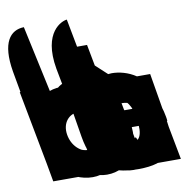

<svg xmlns="http://www.w3.org/2000/svg" viewBox="-160 -949 1017 1052"><g transform="rotate(-10 348.5 -422.5)"><path d="M526 -243C502 -386 393 -502 265 -502C206 -502 161 -479 133 -438L42 -860C-34 -858 -87 -797 -59 -631L54 0H203L192 -58H194C234 -16 291 15 351 15C479 15 550 -100 526 -243ZM365 -243C374 -180 340 -136 278 -136C219 -136 170 -180 161 -243C152 -306 192 -351 248 -351C305 -351 356 -306 365 -243Z M55 0C96 -1 195 -42 155 -270C156 -282 146 -374 225 -374C275 -374 309 -346 309 -346L344 -496C344 -496 298 -528 242 -528C156 -528 125 -439 125 -439H123L109 -513H-42Z M11 -243C35 -100 144 15 272 15C332 15 378 -13 405 -52H407L415 1H565L467 -513L284 -682L341 -438C297 -479 244 -502 185 -502C57 -502 -13 -386 11 -243ZM173 -240C163 -305 202 -351 259 -351C315 -351 367 -305 377 -240C387 -176 351 -130 292 -130C230 -130 183 -176 173 -240Z M355 -487H204L249 -214C276 -50 361 15 525 15C689 15 752 -50 725 -214L679 -487H528L564 -260C579 -166 561 -129 498 -129C435 -129 406 -166 391 -260Z M494 -357C539 -357 570 -336 570 -336L600 -454C600 -454 541 -502 444 -502C317 -502 221 -386 245 -242C269 -99 404 15 531 15C628 15 669 -31 669 -31L596 -152C596 -152 570 -130 525 -130C468 -130 414 -180 405 -244C396 -307 437 -357 494 -357Z M293 0H444L389 -290C379 -341 415 -390 460 -390C509 -390 548 -341 558 -290L613 0H764L700 -338C673 -481 552 -528 472 -528C424 -528 386 -499 359 -459H357L281 -860C255 -858 141 -816 178 -605Z M251 -513H188L213 -378H276L314 -181C331 -90 379 15 500 15C562 15 605 -17 605 -17L541 -160C541 -160 526 -144 506 -144C482 -144 468 -167 459 -215L428 -378C535 -379 499 -459 494 -513H402L366 -704H215Z M727 -218C727 -224 725 -234 724 -241C694 -414 577 -502 444 -502C311 -502 223 -386 247 -243C271 -101 398 15 531 15C628 15 702 -22 733 -119L616 -175C584 -135 564 -126 515 -126C477 -126 417 -150 409 -218ZM395 -316C393 -357 418 -387 470 -387C514 -387 550 -363 562 -316Z"/></g></svg>

Font: Poland Can Into
Style: Bold
Weight: 700
Foundry: Cannot Into Space Fonts
Version: Version 0.99